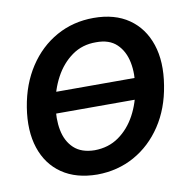

<svg xmlns="http://www.w3.org/2000/svg" viewBox="-68 -621 696 699"><g transform="rotate(-10 280.0 -271.0)"><path d="M472.7 -311.5 460 -233.4H87.4L100.6 -311.5ZM237.3 11.2Q159.2 10.7 107.2 -24.9Q55.2 -60.5 33.9 -124.8Q12.7 -189 26.4 -274.4Q40 -358.4 81.1 -420.9Q122.1 -483.4 184.1 -518.1Q246.1 -552.7 321.8 -552.7Q399.9 -552.7 451.7 -516.8Q503.4 -481 524.9 -416.5Q546.4 -352.1 532.2 -266.1Q519 -182.6 477.8 -120.4Q436.5 -58.1 374.8 -23.7Q313 10.7 237.3 11.2ZM243.2 -77.6Q294.4 -78.1 332.5 -105Q370.6 -131.8 394.8 -176.5Q418.9 -221.2 427.2 -274.9Q436 -326.2 427.5 -369.1Q418.9 -412.1 391.6 -438.2Q364.3 -464.4 315.4 -463.9Q264.6 -464.4 226.3 -437Q188 -409.7 163.8 -364.7Q139.6 -319.8 131.3 -266.1Q122.6 -215.3 130.9 -172.4Q139.2 -129.4 166.7 -103.8Q194.3 -78.1 243.2 -77.6Z"/></g></svg>

Font: Inter Tight Medium
Style: Italic
Weight: 500
Italic angle: -9.39999°
Designer: Rasmus Andersson
Foundry: rsms
Version: Version 3.004